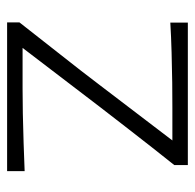

<svg xmlns="http://www.w3.org/2000/svg" viewBox="-24 -524 548 540"><g transform="rotate(90 250.0 -254.0)"><path d="M43 0V-34.7Q89.4 -94.2 134 -150.6Q178.7 -207 216.8 -257.3L375 -464.8H282.7Q253.4 -464.8 212.6 -464.4Q171.9 -463.9 127.7 -462.6Q83.5 -461.4 43.5 -459V-508.3H444.3V-470.2Q423.3 -443.8 395 -408Q366.7 -372.1 336.9 -333.5Q307.1 -294.9 280.3 -260.3L114.7 -43.5H229Q258.8 -43.5 299.1 -44.2Q339.4 -44.9 382.1 -46.4Q424.8 -47.9 461.4 -49.3V0Z"/></g></svg>

Font: Pinar-DS3-FD Light
Style: Regular
Weight: 300
Designer: Amin Abedi
Version: Version 3.000